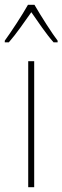

<svg xmlns="http://www.w3.org/2000/svg" viewBox="-41 -783 261 803"><path d="M103 -763H76C52 -720 4 -647 -21 -613V-606H-4C26 -640 64 -695 90 -732C117 -693 152 -641 183 -606H200V-613C180 -638 129 -718 103 -763ZM102 0V-527H77V0Z"/></svg>

Font: Noto Sans Khmer UI Condensed Thin
Style: Regular
Weight: 100
Width: 3
Designer: Danh Hong and the Monotype Design Team
Foundry: Monotype Imaging Inc.
Version: Version 2.002